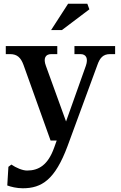

<svg xmlns="http://www.w3.org/2000/svg" viewBox="-20 -753 647 1029"><path d="M106 -405 251 0H284L270 39C237 131 188 161 125 161C100 161 66 146 41 129L25 141L19 241C38 248 69 256 102 256C204 256 275 210 342 30L502 -405C515 -442 532 -463 570 -463H597V-506H379V-463H411C442 -463 454 -440 440 -400L334 -102L226 -400C211 -440 223 -463 255 -463H287V-506H11V-463H34C73 -463 92 -443 106 -405ZM254 -592H312L459 -703L448 -733H345Z"/></svg>

Font: LT Superior Serif Semibold
Style: Regular
Weight: 600
Designer: Daniel Lyons
Foundry: LyonsType
Version: Version 2.120;FEAKit 1.0